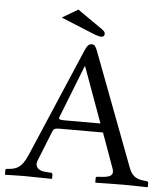

<svg xmlns="http://www.w3.org/2000/svg" viewBox="-56 -868 807 921"><g transform="rotate(5 347.5 -408.0)"><path d="M263 -283C241 -283 234 -286 238 -296L338 -550H340L437 -283ZM152 -79 210 -224C215 -237 221 -241 245 -241H453L514 -72C524 -44 510 -32 472 -29L444 -27C439 -27 437 -24 437 -19V0L438 2C438 2 536 0 571 0C610 0 687 2 687 2L690 0V-19C690 -24 685 -27 680 -27L669 -28C629 -32 609 -47 595 -86L390 -628C382 -648 377 -658 363 -658C348 -658 340 -648 329 -622L107 -102C79 -38 54 -30 10 -27C5 -27 2 -24 2 -19V0L4 2C4 2 68 0 94 0C118 0 227 2 227 2L229 0V-19C229 -24 225 -27 221 -27L192 -29C155 -32 142 -54 152 -79ZM284 -818 208 -773 362 -710C384 -701 397 -698 405 -698C415 -698 420 -703 420 -713C420 -720 416 -726 405 -734Z"/></g></svg>

Font: Linux Libertine O C
Style: Regular
Weight: 400
Designer: Philipp H. Poll
Foundry: Philipp H. Poll
Version: Version 4.0.3